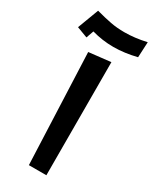

<svg xmlns="http://www.w3.org/2000/svg" viewBox="-231 -810 697 863"><g transform="rotate(30 117.5 -378.5)"><path d="M173.3 -586.4 60.1 -573.7 83.5 0H174.3ZM270 -745.6C229 -736.3 190.9 -731.9 156.2 -731.9C130.4 -731.9 106.4 -733.9 84 -738.3C61.5 -742.7 35.6 -748.5 5.9 -756.8L-35.2 -647.5L20.5 -626.5L34.2 -665.5C70.3 -655.3 107.4 -649.9 146 -649.9C184.6 -649.9 224.6 -655.3 266.1 -665.5Z"/></g></svg>

Font: SG Kara
Style: Regular
Weight: 400
Designer: Damoon Khanjanzadeh
Version: Version 1.000